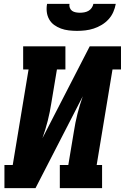

<svg xmlns="http://www.w3.org/2000/svg" viewBox="-20 -975 647 995"><path d="M3 0V-120H46L128 -615H100V-735H319V-615H275L246 -441Q239 -395 227.5 -349.5Q216 -304 200 -259L445 -735H607V-615H563L481 -120H509V0H290V-120H334L363 -294Q370 -340 381.5 -385.5Q393 -431 409 -476L164 0ZM379 -815Q358 -815 336.5 -817.5Q315 -820 296 -827Q277 -834 261 -845.5Q245 -857 235 -874.5Q225 -892 222.5 -913Q220 -934 224 -955H340Q338 -944 342 -934Q346 -924 354 -918.5Q362 -913 373 -911Q384 -909 394 -909Q405 -909 416.5 -911Q428 -913 438 -918.5Q448 -924 455 -934Q462 -944 464 -955H580Q576 -933 567 -912.5Q558 -892 542.5 -875Q527 -858 507 -846Q487 -834 465.5 -827Q444 -820 422 -817.5Q400 -815 379 -815Z"/></svg>

Font: Iosevka Slab HvExObl
Style: Regular
Weight: 900
Width: 7
Italic angle: -9°
Monospace: yes
Designer: Belleve Invis
Foundry: Belleve Invis
Version: Version 11.1.1; ttfautohint (v1.8.3)